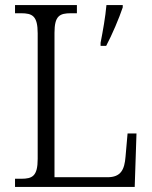

<svg xmlns="http://www.w3.org/2000/svg" viewBox="-20 -734 597 754"><path d="M39 0H509L516 -210H481L473 -119C469 -68 455 -38 402 -38H194V-605C194 -672 214 -682 259 -682H282V-714H39V-682H62C107 -682 128 -672 128 -603V-110C128 -42 107 -32 63 -32H39ZM375 -566V-554H397C420 -597 448 -663 462 -705V-714H398C394 -668 384 -612 375 -566Z"/></svg>

Font: Noto Serif Devanagari SemiCondensed Light
Style: Regular
Weight: 300
Width: 4
Designer: Universal Thirst, Indian Type Foundry and the Monotype Design Team
Foundry: Monotype Imaging Inc.
Version: Version 2.004